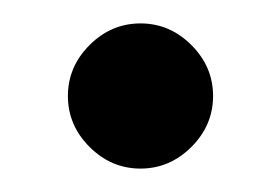

<svg xmlns="http://www.w3.org/2000/svg" viewBox="-20 -435 239 164"><path d="M100 -291Q75 -291 56.5 -309.5Q38 -328 38 -353Q38 -378 56.5 -396.5Q75 -415 100 -415Q125 -415 143.5 -396.5Q162 -378 162 -353Q162 -328 143.5 -309.5Q125 -291 100 -291Z"/></svg>

Font: Brygada 1918 Medium
Style: Regular
Weight: 500
Designer: Mateusz Machalski | Borys Kosmynka | Przemek Hoffer
Foundry: NIEPODLEGLA 2018
Version: Version 3.006